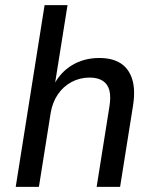

<svg xmlns="http://www.w3.org/2000/svg" viewBox="-20 -725 602 745"><path d="M41 0 153 -705H242L192 -392H187Q213 -444 259.5 -472Q306 -500 365 -500Q416 -500 448 -479.5Q480 -459 493 -417.5Q506 -376 496 -314L446 0H355L404 -308Q411 -349 404.5 -374Q398 -399 378.5 -411.5Q359 -424 328 -424Q290 -424 258 -407Q226 -390 205 -359.5Q184 -329 177 -289L131 0Z"/></svg>

Font: Nunito Sans 10pt SemiCondensed Medium
Style: Italic
Weight: 500
Width: 4
Italic angle: -9°
Designer: Vernon Adams
Foundry: Vernon Adams
Version: Version 3.101;gftools[0.9.27]